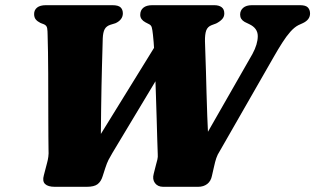

<svg xmlns="http://www.w3.org/2000/svg" viewBox="-20 -720 1215 740"><path d="M592.5 -566 637 -503 413.5 -131Q404.5 -116 398.2 -103.8Q392 -91.5 386 -73L375.5 -40.5Q369.5 -20.5 356.2 -10.2Q343 0 314 0H191.5Q165 0 153.8 -10.8Q142.5 -21.5 149 -44.5L161.5 -92.5Q164.5 -103 166.2 -115.5Q168 -128 167 -144.5Q166.5 -160.5 166.5 -191.5Q166.5 -222.5 166.2 -262.5Q166 -302.5 166 -347Q166 -391.5 165.8 -435.8Q165.5 -480 165 -519Q164.5 -558 163.5 -585.5Q163.5 -600.5 161.8 -611.2Q160 -622 149 -626.5L136 -631.5Q124 -637.5 117.8 -645.2Q111.5 -653 111.5 -666Q111.5 -681.5 123 -690.8Q134.5 -700 157 -700H413Q436 -700 444.8 -691.5Q453.5 -683 453.5 -668.5Q453.5 -656 446 -646.2Q438.5 -636.5 425 -630.5L405.5 -624.5Q390 -619.5 383.5 -607.5Q377 -595.5 376 -572Q375.5 -555.5 374.8 -527.5Q374 -499.5 373 -463.8Q372 -428 371.2 -386.2Q370.5 -344.5 369.8 -299.8Q369 -255 368.8 -209.5Q368.5 -164 369 -120.5L311.5 -111ZM905.5 -663.5Q905.5 -679.5 917.2 -689.8Q929 -700 951 -700H1136.5Q1158.5 -700 1166.8 -691Q1175 -682 1175 -668Q1175 -644 1147.5 -631L1130 -623Q1114.5 -615 1099 -597.5Q1083.5 -580 1067.8 -555.2Q1052 -530.5 1035.5 -501.5L827.5 -138.5Q818 -124 813.5 -110.2Q809 -96.5 804.5 -76L797 -43Q793 -22 778.8 -11Q764.5 0 743.5 0H609Q588 0 577.2 -14.5Q566.5 -29 572.5 -50.5L581 -84Q584 -94 586.5 -104.8Q589 -115.5 588 -126Q587 -149.5 586 -185Q585 -220.5 583.8 -263.5Q582.5 -306.5 581 -352.2Q579.5 -398 578 -441.5Q576.5 -485 574.5 -522.5Q572.5 -560 569.5 -586Q567.5 -605 565 -614.2Q562.5 -623.5 553 -627.5L540.5 -634Q531 -639 525.8 -646.2Q520.5 -653.5 520.5 -662.5Q520.5 -680.5 532.5 -690.2Q544.5 -700 566.5 -700H805.5Q824 -700 834.2 -692.2Q844.5 -684.5 844.5 -668Q844.5 -655 835.8 -645.8Q827 -636.5 813 -629.5L795.5 -623Q780 -617 774.8 -602.5Q769.5 -588 770 -560.5Q770.5 -544.5 771.5 -514.2Q772.5 -484 773.8 -444.8Q775 -405.5 776 -361.5Q777 -317.5 778.8 -273.5Q780.5 -229.5 782.5 -189.8Q784.5 -150 786 -119.5L730.5 -123L953 -512Q973.5 -550 973.5 -580.8Q973.5 -611.5 940.5 -627L923 -635.5Q905.5 -645.5 905.5 -663.5Z"/></svg>

Font: Fraunces Black
Style: Italic
Weight: 900
Italic angle: -16°
Version: Version 1.000;[b76b70a41]